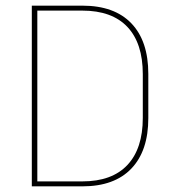

<svg xmlns="http://www.w3.org/2000/svg" viewBox="-20 -659 608 679"><path d="M102.5 0V-17.5H271Q376 -17.5 430.5 -75.5Q485 -133.5 485 -242V-397Q485 -506 430.5 -563.8Q376 -621.5 271 -621.5H101.5V-639H271.5Q384.5 -639 444.5 -576.5Q504.5 -514 504.5 -397.5V-241.5Q504.5 -125.5 444.5 -62.8Q384.5 0 271.5 0ZM92.5 0V-639H112V0Z"/></svg>

Font: Anek Odia Medium Thin
Style: Regular
Weight: 250
Version: Version 1.003